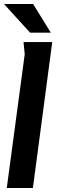

<svg xmlns="http://www.w3.org/2000/svg" viewBox="-23 -943 293 963"><path d="M95 -732H239L142 0H11L101 -671ZM143 -923 232 -779H128L-3 -923Z"/></svg>

Font: Rosario Light
Style: Bold Italic
Weight: 700
Italic angle: -8.05°
Version: Version 1.101; ttfautohint (v1.8.1.43-b0c9)